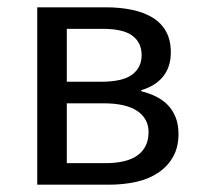

<svg xmlns="http://www.w3.org/2000/svg" viewBox="-20 -506 548 526"><path d="M82 0V-486H269Q309 -486 342 -479Q375 -472 398.5 -457.5Q422 -443 435 -419.5Q448 -396 448 -363Q448 -322 426.5 -296Q405 -270 367 -259V-256Q388 -251 406.5 -242Q425 -233 439 -219Q453 -205 461 -185Q469 -165 469 -139Q469 -103 454.5 -77Q440 -51 414.5 -33.5Q389 -16 354 -8Q319 0 277 0ZM163 -282H255Q316 -282 342 -301.5Q368 -321 368 -355Q368 -389 343 -408Q318 -427 261 -427H163ZM163 -59H268Q328 -59 357.5 -81Q387 -103 387 -144Q387 -181 356 -202Q325 -223 263 -223H163Z"/></svg>

Font: Source Sans Pro
Style: Regular
Weight: 400
Designer: Paul D. Hunt
Foundry: Adobe Systems Incorporated
Version: Version 2.021;PS 2.000;hotconv 1.0.86;makeotf.lib2.5.63406